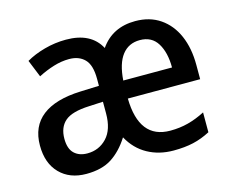

<svg xmlns="http://www.w3.org/2000/svg" viewBox="-83 -667 964 795"><g transform="rotate(-15 399.0 -269.5)"><path d="M554 -549Q616 -549 660.5 -518.5Q705 -488 728.5 -434Q752 -380 752 -308V-247H442Q445 -73 578 -73Q619 -73 655 -82.5Q691 -92 728 -111V-26Q692 -7 655 1.5Q618 10 570 10Q508 10 459 -17Q410 -44 381 -97Q348 -45 305.5 -17.5Q263 10 196 10Q125 10 82.5 -33.5Q40 -77 40 -153Q40 -235 96 -278.5Q152 -322 260 -326L340 -329V-359Q340 -418 315.5 -443Q291 -468 249 -468Q216 -468 182 -457.5Q148 -447 115 -430L85 -504Q119 -524 164.5 -536.5Q210 -549 257 -549Q364 -549 404 -474Q456 -549 554 -549ZM552 -468Q504 -468 476 -432Q448 -396 443 -324H652Q652 -388 627.5 -428Q603 -468 552 -468ZM279 -258Q205 -255 175 -229Q145 -203 145 -154Q145 -111 166 -91Q187 -71 222 -71Q272 -71 305.5 -106.5Q339 -142 339 -211V-261Z"/></g></svg>

Font: Noto Sans Georgian SemiCondensed Medium
Style: Regular
Weight: 500
Width: 4
Designer: Monotype Design Team, Akaki Razmadze
Foundry: Google LLC
Version: Version 2.005; ttfautohint (v1.8.4.7-5d5b)